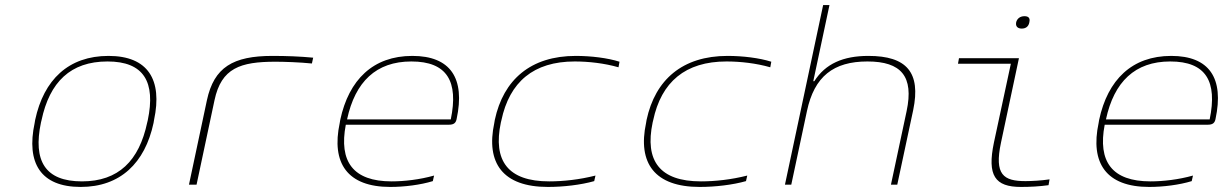

<svg xmlns="http://www.w3.org/2000/svg" viewBox="-20 -730 4840 759"><path d="M119 -256 117 -244C83 -85 141 9 299 9C455 9 553 -85 587 -244L589 -256C623 -415 565 -509 409 -509C251 -509 153 -415 119 -256ZM142 -246 144 -254C176 -406 259 -487 405 -487C549 -487 596 -406 564 -254L562 -246C530 -94 448 -13 304 -13C158 -13 110 -94 142 -246Z M1069 -486C1103 -486 1164 -484 1213 -479L1218 -502C1166 -507 1112 -509 1057 -509C901 -509 826 -464 798 -334L727 0H757L828 -334C855 -461 930 -486 1069 -486Z M1785 -259C1820 -422 1760 -509 1610 -509C1455 -509 1359 -415 1325 -256L1323 -244C1289 -85 1353 9 1523 9C1578 9 1642 1 1691 -14L1696 -36C1639 -20 1578 -13 1528 -13C1376 -13 1319 -91 1347 -237H1755C1775 -237 1782 -245 1785 -259ZM1352 -258C1384 -407 1467 -487 1606 -487C1748 -487 1793 -408 1762 -258Z M1936 -256 1934 -244C1900 -85 1968 9 2146 9C2207 9 2276 1 2329 -14L2334 -36C2271 -20 2207 -13 2151 -13C1988 -13 1928 -94 1960 -246L1962 -254C1994 -406 2089 -487 2252 -487C2307 -487 2369 -480 2425 -464L2429 -486C2382 -501 2316 -509 2256 -509C2078 -509 1970 -415 1936 -256Z M2536 -256 2534 -244C2500 -85 2568 9 2746 9C2807 9 2876 1 2929 -14L2934 -36C2871 -20 2807 -13 2751 -13C2588 -13 2528 -94 2560 -246L2562 -254C2594 -406 2689 -487 2852 -487C2907 -487 2969 -480 3025 -464L3029 -486C2982 -501 2916 -509 2856 -509C2678 -509 2570 -415 2536 -256Z M3234 -710 3083 0H3108L3170 -291C3199 -428 3275 -487 3409 -487C3543 -487 3593 -428 3564 -291L3502 0H3527L3590 -295C3621 -444 3564 -509 3413 -509C3313 -509 3243 -478 3199 -409H3195L3259 -710Z M4034 -14C3947 -14 3910 -39 3937 -166L4008 -500H3771L3767 -478H3976L3909 -166C3882 -36 3913 9 4016 9C4052 9 4090 7 4125 2L4129 -21C4097 -16 4056 -14 4034 -14ZM3997 -641C3994 -626 4003 -617 4019 -617C4036 -617 4046 -626 4049 -641V-642C4053 -657 4047 -666 4030 -666C4013 -666 4001 -657 3997 -642Z M4785 -259C4820 -422 4760 -509 4610 -509C4455 -509 4359 -415 4325 -256L4323 -244C4289 -85 4353 9 4523 9C4578 9 4642 1 4691 -14L4696 -36C4639 -20 4578 -13 4528 -13C4376 -13 4319 -91 4347 -237H4755C4775 -237 4782 -245 4785 -259ZM4352 -258C4384 -407 4467 -487 4606 -487C4748 -487 4793 -408 4762 -258Z"/></svg>

Font: LT Wave Mono Thin
Style: Italic
Weight: 100
Designer: Daniel Lyons
Version: Version 2.5 (Glyphs App)